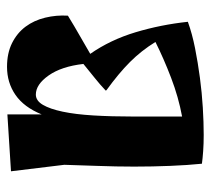

<svg xmlns="http://www.w3.org/2000/svg" viewBox="-46 -756 586 533"><g transform="rotate(90 246.5 -490.0)"><path d="M298 -218V-313Q278 -264 244 -240.5Q210 -217 166 -217Q128 -217 100 -231Q72 -245 54.5 -268.5Q37 -292 29.5 -323Q22 -354 24 -386Q55 -405 81.5 -420Q108 -435 130 -448Q91 -504 70 -574Q49 -644 41 -719Q74 -731 114.5 -739Q155 -747 196.5 -752.5Q238 -758 279 -760.5Q320 -763 355 -763Q379 -763 400 -761.5Q421 -760 435 -758Q439 -719 441 -670Q443 -621 443 -570Q443 -521 441 -466.5Q439 -412 438 -376L456 -228ZM232 -491Q214 -474 197.5 -461Q181 -448 158 -429Q165 -368 190 -332.5Q215 -297 243 -297Q260 -297 271.5 -316.5Q283 -336 290.5 -371.5Q298 -407 301 -457Q304 -507 304 -567V-703Q250 -693 196.5 -672.5Q143 -652 97 -629Q121 -590 152.5 -558.5Q184 -527 231 -493Z"/></g></svg>

Font: Trickster
Style: Regular
Weight: 400
Designer: Jean-Baptiste Morizot
Foundry: Jean-Baptiste Morizot
Version: Version 2.000;PS 2.0;hotconv 1.0.88;makeotf.lib2.5.647800